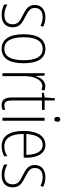

<svg xmlns="http://www.w3.org/2000/svg" viewBox="796 -1562 776 2409"><g transform="rotate(90 1184.5 -358.0)"><path d="M323 -130C323 -220 264 -249 191 -287C120 -323 80 -346 80 -407C80 -471 125 -505 195 -505C233 -505 274 -495 302 -477L318 -510C285 -528 243 -539 196 -539C97 -539 43 -484 43 -407C43 -323 99 -292 175 -254C244 -219 285 -196 285 -130C285 -64 248 -25 168 -25C120 -25 73 -40 37 -63V-22C66 -6 112 10 168 10C271 10 323 -44 323 -130Z M774 -265C774 -433 720 -539 594 -539C472 -539 410 -442 410 -266C410 -90 473 10 593 10C714 10 774 -89 774 -265ZM448 -266C448 -419 494 -505 594 -505C697 -505 736 -411 736 -266C736 -108 691 -24 593 -24C494 -24 448 -112 448 -266Z M1061 -538C992 -538 955 -477 937 -420H934L929 -529H899V0H936V-283C936 -393 980 -500 1060 -500C1078 -500 1095 -496 1108 -491L1116 -527C1099 -535 1080 -538 1061 -538Z M1304 -24C1255 -24 1241 -57 1241 -124V-496H1360V-529H1241V-657H1213L1203 -530L1144 -520V-496H1203V-124C1203 -36 1227 10 1298 10C1324 10 1343 5 1359 -2V-35C1345 -29 1325 -24 1304 -24Z M1478 -726C1455 -726 1447 -709 1447 -688C1447 -667 1457 -650 1477 -650C1498 -650 1508 -666 1508 -689C1508 -709 1500 -726 1478 -726ZM1495 -529H1458V0H1495Z M1799 -539C1681 -539 1623 -427 1623 -263C1623 -98 1683 10 1815 10C1864 10 1904 -2 1941 -23V-61C1897 -35 1861 -24 1817 -24C1713 -24 1660 -110 1661 -267H1959V-300C1959 -428 1914 -539 1799 -539ZM1799 -505C1886 -505 1923 -415 1923 -300H1662C1669 -437 1720 -505 1799 -505Z M2331 -130C2331 -220 2272 -249 2199 -287C2128 -323 2088 -346 2088 -407C2088 -471 2133 -505 2203 -505C2241 -505 2282 -495 2310 -477L2326 -510C2293 -528 2251 -539 2204 -539C2105 -539 2051 -484 2051 -407C2051 -323 2107 -292 2183 -254C2252 -219 2293 -196 2293 -130C2293 -64 2256 -25 2176 -25C2128 -25 2081 -40 2045 -63V-22C2074 -6 2120 10 2176 10C2279 10 2331 -44 2331 -130Z"/></g></svg>

Font: Noto Sans Georgian Condensed ExtraLight
Style: Regular
Weight: 200
Width: 3
Designer: Monotype Design Team, Akaki Razmadze
Foundry: Google LLC
Version: Version 2.005